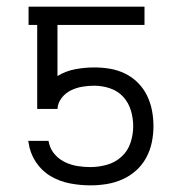

<svg xmlns="http://www.w3.org/2000/svg" viewBox="-20 -550 540 578"><path d="M252 8Q221 8 190 2Q159 -4 132 -20Q105 -36 87.5 -63Q70 -90 66 -121L65 -126H126L128 -117Q133 -98 146.5 -83.5Q160 -69 177.5 -61Q195 -53 214 -50Q233 -47 252 -47Q277 -47 302 -54Q327 -61 346 -78.5Q365 -96 373 -120.5Q381 -145 381 -170Q381 -194 374 -217.5Q367 -241 351 -258.5Q335 -276 311.5 -284Q288 -292 264 -292Q246 -292 228 -289Q210 -286 193.5 -278Q177 -270 165.5 -255Q154 -240 153 -222H92V-475H66V-530H415V-475H153V-321Q177 -336 206 -341.5Q235 -347 264 -347Q288 -347 311.5 -343Q335 -339 356.5 -328.5Q378 -318 395 -301Q412 -284 422.5 -262.5Q433 -241 437.5 -217.5Q442 -194 442 -170Q442 -146 437 -121.5Q432 -97 420 -75Q408 -53 389.5 -36.5Q371 -20 348.5 -10Q326 0 301.5 4Q277 8 252 8Z"/></svg>

Font: Iosevka Term Light
Style: Regular
Weight: 300
Monospace: yes
Designer: Belleve Invis
Foundry: Belleve Invis
Version: Version 9.0.1; ttfautohint (v1.8.3)